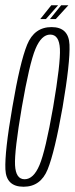

<svg xmlns="http://www.w3.org/2000/svg" viewBox="-23 -707 284 730"><path d="M66.5 3Q131.5 3 158.2 -63Q185 -129 215 -299.5Q244 -470 241.2 -537Q238.5 -604 173 -604Q107.5 -604 80.2 -537.2Q53 -470.5 24 -299.5Q-5.5 -129.5 -2.5 -63.2Q0.5 3 66.5 3ZM70.5 -25.5Q37 -25.5 34.2 -79Q31.5 -132.5 60 -299.5Q89 -466.5 111.8 -521Q134.5 -575.5 168 -575.5Q202 -575.5 204.8 -521.2Q207.5 -467 179 -299.5Q150 -133.5 127.2 -79.5Q104.5 -25.5 70.5 -25.5ZM167 -634.5H189L237 -687H209.5ZM130 -634.5H151.5L198 -687H172Z"/></svg>

Font: Anybody ExtraCondensed ExtraLight
Style: Italic
Weight: 250
Width: 2
Italic angle: -10°
Version: Version 1.113;gftools[0.9.25]